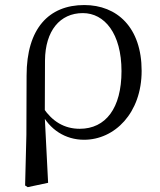

<svg xmlns="http://www.w3.org/2000/svg" viewBox="-20 -551 646 777"><path d="M81.6 199.6 92.2 206.4 174.7 188.8 160.8 -84.8 161.3 -94.1 162.1 -306.4C163.1 -426.3 222.5 -498 315.3 -498C402.8 -498 471.7 -415.7 471.7 -263.1C471.7 -113.3 407.8 -29.8 302.7 -29.8C239.2 -29.8 191.4 -60.5 155.8 -113.1L142 -97.7H145.4C180.2 -26.2 244.9 14.6 320.2 14.6C443.7 14.6 553.2 -93.2 553.2 -264.3C553.2 -440.1 453.5 -530.6 321 -530.6C178 -530.6 87.6 -436 87.6 -245.2L86.8 -5.5Z"/></svg>

Font: Source Han Serif TW VF
Style: Regular
Weight: 250
Designer: Ryoko NISHIZUKA 西塚涼子 (kana & ideographs); Frank Grießhammer (Latin, Greek & Cyrillic); Wenlong ZHANG 张文龙 (bopomofo); San
Foundry: Adobe
Version: Version 2.002;hotconv 1.1.0;makeotfexe 2.6.0